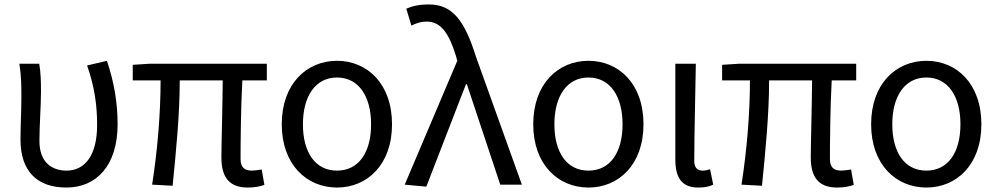

<svg xmlns="http://www.w3.org/2000/svg" viewBox="-20 -829 4477 862"><path d="M278 13C414 13 508 -87 508 -271C508 -368 492 -462 460 -556L371 -535C406 -436 416 -351 416 -268C416 -127 358 -63 279 -63C214 -63 157 -99 157 -196C157 -263 164 -355 164 -416C164 -464 163 -505 156 -543H67C76 -486 76 -438 76 -394C76 -329 72 -266 72 -202C72 -58 149 13 278 13Z M576 -468H701C701 -321 687 -153 663 0L755 5C770 -146 787 -315 787 -468H980C979 -348 974 -179 974 -122C974 -35 1008 13 1092 13C1124 13 1148 8 1167 1L1155 -68C1134 -65 1121 -63 1111 -63C1077 -63 1060 -78 1060 -116C1060 -169 1061 -344 1068 -468H1178V-543H654L576 -538Z M1493 13C1629 13 1740 -90 1740 -271C1740 -453 1629 -556 1493 -556C1357 -556 1245 -453 1245 -271C1245 -90 1357 13 1493 13ZM1493 -63C1396 -63 1340 -144 1340 -271C1340 -397 1396 -481 1493 -481C1590 -481 1646 -397 1646 -271C1646 -144 1590 -63 1493 -63Z M1894 9 2072 -451H2076L2226 0H2323L2117 -574C2068 -730 2015 -809 1907 -809C1858 -809 1830 -801 1804 -790L1827 -714C1847 -724 1867 -732 1897 -732C1959 -732 1996 -679 2027 -578L2033 -556L1797 0Z M2622 13C2758 13 2869 -90 2869 -271C2869 -453 2758 -556 2622 -556C2486 -556 2374 -453 2374 -271C2374 -90 2486 13 2622 13ZM2622 -63C2525 -63 2469 -144 2469 -271C2469 -397 2525 -481 2622 -481C2719 -481 2775 -397 2775 -271C2775 -144 2719 -63 2622 -63Z M3115 13C3146 13 3165 8 3182 0L3168 -69C3156 -65 3145 -63 3135 -63C3112 -63 3097 -75 3097 -106C3097 -237 3102 -396 3104 -543H3012V-113C3012 -32 3040 13 3115 13Z M3222 -468H3347C3347 -321 3333 -153 3309 0L3401 5C3416 -146 3433 -315 3433 -468H3626C3625 -348 3620 -179 3620 -122C3620 -35 3654 13 3738 13C3770 13 3794 8 3813 1L3801 -68C3780 -65 3767 -63 3757 -63C3723 -63 3706 -78 3706 -116C3706 -169 3707 -344 3714 -468H3824V-543H3300L3222 -538Z M4139 13C4275 13 4386 -90 4386 -271C4386 -453 4275 -556 4139 -556C4003 -556 3891 -453 3891 -271C3891 -90 4003 13 4139 13ZM4139 -63C4042 -63 3986 -144 3986 -271C3986 -397 4042 -481 4139 -481C4236 -481 4292 -397 4292 -271C4292 -144 4236 -63 4139 -63Z"/></svg>

Font: Kinto Sans
Style: Regular
Weight: 400
Designer: Authors: Ryoko NISHIZUKA  (kana & ideographs); Paul D. Hunt (Latin, Greek & Cyrillic); Wenlong ZHANG  (bopomofo); Sandol
Foundry: Adobe Systems Incorporated, ookami Inc.
Version: Version 0.001